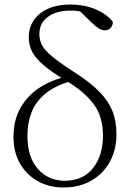

<svg xmlns="http://www.w3.org/2000/svg" viewBox="-20 -820 593 854"><path d="M263 14Q198 14 147.5 -14.5Q97 -43 68.5 -93.5Q40 -144 40 -211Q40 -287 72 -342Q104 -397 159 -432Q214 -467 284 -481V-487L306 -462Q230 -442 185 -406Q140 -370 121 -322Q102 -274 102 -217Q102 -120 149 -68Q196 -16 268 -16Q349 -16 393.5 -72Q438 -128 438 -216Q438 -305 394 -360.5Q350 -416 277 -459Q210 -499 173.5 -530.5Q137 -562 122.5 -591Q108 -620 108 -654Q108 -698 131 -731Q154 -764 195.5 -782Q237 -800 293 -800Q352 -800 402 -780Q452 -760 482 -723Q482 -707 472 -696Q462 -685 446 -685Q433 -685 419.5 -693.5Q406 -702 389 -718L326 -780L384 -771L389 -750Q369 -762 345 -767.5Q321 -773 295 -773Q231 -773 193 -745Q155 -717 155 -668Q155 -642 167 -619Q179 -596 213.5 -567.5Q248 -539 315 -496Q382 -453 422 -412Q462 -371 480 -326Q498 -281 498 -223Q498 -154 468.5 -100.5Q439 -47 386 -16.5Q333 14 263 14Z"/></svg>

Font: Noto Serif SC ExtraLight
Style: Regular
Weight: 200
Designer: Ryoko NISHIZUKA 西塚涼子 (kana & ideographs); Frank Grießhammer (Latin, Greek & Cyrillic); Wenlong ZHANG 张文龙 (bopomofo); San
Foundry: Adobe
Version: Version 2.002-H1;hotconv 1.1.0;makeotfexe 2.6.0